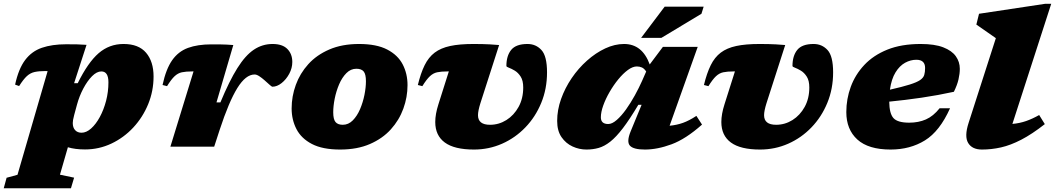

<svg xmlns="http://www.w3.org/2000/svg" viewBox="-60 -767 5518 1004"><path d="M327.5 162 311 217.5H-40.5L-25.5 162.5L31.5 147L189 -395Q185 -395.5 178.5 -395.5Q143.5 -395.5 121 -390.5Q98.5 -385.5 80.5 -369Q62.5 -352.5 40 -317L19 -324.5Q37 -407.5 71.5 -453.2Q106 -499 159.2 -517.2Q212.5 -535.5 286 -535.5Q321.5 -535.5 344 -535Q366.5 -534.5 392.5 -532.5L327.5 -332H346.5Q400 -440.5 455.8 -488.8Q511.5 -537 586 -537Q665 -537 704 -491Q743 -445 743 -367Q743 -291 714.8 -222.2Q686.5 -153.5 637 -100.2Q587.5 -47 522.5 -16.2Q457.5 14.5 384.5 14.5Q333 14.5 295 3L253.5 146.5ZM328 -166Q323.5 -149 322 -139.8Q320.5 -130.5 320.5 -123.5Q320.5 -100 332.8 -86.5Q345 -73 366.5 -73Q391.5 -73 416.5 -95.2Q441.5 -117.5 462 -155.2Q482.5 -193 494.8 -240Q507 -287 507 -336.5Q507 -393.5 470 -393.5Q446 -393.5 421.2 -368.5Q396.5 -343.5 375.5 -303.8Q354.5 -264 342.5 -219.5Z M952 -393.5H944.5Q912 -393.5 891 -389Q870 -384.5 852.8 -368.2Q835.5 -352 813.5 -316.5L790 -322.5Q808 -406 840.2 -452Q872.5 -498 923 -516.5Q973.5 -535 1045.5 -535Q1073.5 -535 1091.5 -534.8Q1109.5 -534.5 1125 -533.8Q1140.5 -533 1160 -531.5L1072 -231.5H1092.5Q1139 -343.5 1181 -410.5Q1223 -477.5 1267.5 -507.2Q1312 -537 1365.5 -537Q1417 -537 1442.8 -510.8Q1468.5 -484.5 1468.5 -443Q1468.5 -411 1452.5 -381.2Q1436.5 -351.5 1412.5 -332.5Q1388.5 -313.5 1364 -313.5Q1361 -313.5 1348.2 -325Q1335.5 -336.5 1322.5 -348Q1309.5 -359.5 1295.8 -368.5Q1282 -377.5 1271.5 -377.5Q1225 -377.5 1181 -306.5Q1137 -235.5 1088.5 -87.5L1060 0H831Z M1817.5 -537Q1909 -537 1964.8 -508Q2020.5 -479 2045.8 -430.2Q2071 -381.5 2071 -322Q2071 -259 2049.2 -199Q2027.5 -139 1984 -90.8Q1940.5 -42.5 1874.2 -13.8Q1808 15 1718.5 15Q1627 15 1571.2 -14Q1515.5 -43 1490.2 -92Q1465 -141 1465 -200Q1465 -263 1486.8 -323Q1508.5 -383 1552 -431.2Q1595.5 -479.5 1662 -508.2Q1728.5 -537 1817.5 -537ZM1732.5 -114.5Q1762 -114.5 1784.8 -137.5Q1807.5 -160.5 1822.8 -196.2Q1838 -232 1845.8 -271Q1853.5 -310 1853.5 -342Q1853.5 -379 1841.8 -393.2Q1830 -407.5 1803.5 -407.5Q1774 -407.5 1751.2 -384.5Q1728.5 -361.5 1713.2 -325.8Q1698 -290 1690.2 -251Q1682.5 -212 1682.5 -180Q1682.5 -143 1694.5 -128.8Q1706.5 -114.5 1732.5 -114.5Z M2800.5 -388.5Q2800.5 -302.5 2770.2 -229Q2740 -155.5 2687.2 -100.8Q2634.5 -46 2565.5 -15.5Q2496.5 15 2418.5 15Q2316 15 2266 -21.8Q2216 -58.5 2216 -129Q2216 -170 2232.5 -221.5L2287 -393.5H2279.5Q2247 -393.5 2226 -389Q2205 -384.5 2187.8 -368.2Q2170.5 -352 2148.5 -316.5L2125 -322.5Q2140 -384.5 2160.5 -426Q2181 -467.5 2213 -491.8Q2245 -516 2294 -526.5Q2343 -537 2415.5 -537Q2442.5 -537 2462 -536.5Q2481.5 -536 2501.5 -535Q2521.5 -534 2550 -531.5L2452 -227Q2439.5 -187 2439.5 -164.5Q2439.5 -114.5 2502.5 -114.5Q2548.5 -114.5 2588 -139.2Q2627.5 -164 2651.8 -208Q2676 -252 2676 -309.5Q2676 -345.5 2662.8 -366.2Q2649.5 -387 2632 -397.5Q2614.5 -408 2601.2 -412.8Q2588 -417.5 2588 -422Q2588 -475 2613 -506Q2638 -537 2698.5 -537Q2742.5 -537 2771.5 -505.2Q2800.5 -473.5 2800.5 -388.5Z M3238 -80.5 3295 -219H3278Q3233 -143.5 3197.5 -97Q3162 -50.5 3131.2 -26.2Q3100.5 -2 3070.5 6.5Q3040.5 15 3006.5 15Q2969 15 2934 -1Q2899 -17 2876.2 -50Q2853.5 -83 2853.5 -134.5Q2853.5 -192 2874 -249.5Q2894.5 -307 2929.5 -358.5Q2964.5 -410 3009.8 -450.2Q3055 -490.5 3104.8 -513.8Q3154.5 -537 3203.5 -537Q3298.5 -537 3337.5 -430L3406.5 -522H3588.5L3441.5 -109.5Q3479 -113 3511.2 -124.5Q3543.5 -136 3581.5 -161L3611 -115.5Q3526 -40 3451.8 -12.5Q3377.5 15 3312.5 15Q3252 15 3233.8 -5.5Q3215.5 -26 3238 -80.5ZM3082 -153.5Q3082 -118.5 3120.5 -118.5Q3141 -118.5 3165.2 -139.8Q3189.5 -161 3213.8 -195Q3238 -229 3259.8 -268.5Q3281.5 -308 3297.5 -344L3319 -393Q3308.5 -409 3296.5 -414.2Q3284.5 -419.5 3270 -419.5Q3248.5 -419.5 3223.2 -401Q3198 -382.5 3173.2 -352.2Q3148.5 -322 3127.8 -286.2Q3107 -250.5 3094.5 -215.5Q3082 -180.5 3082 -153.5ZM3292.5 -569 3415.5 -732H3619.5L3608 -695L3398.5 -569Z M4296.5 -388.5Q4296.5 -302.5 4266.2 -229Q4236 -155.5 4183.2 -100.8Q4130.5 -46 4061.5 -15.5Q3992.5 15 3914.5 15Q3812 15 3762 -21.8Q3712 -58.5 3712 -129Q3712 -170 3728.5 -221.5L3783 -393.5H3775.5Q3743 -393.5 3722 -389Q3701 -384.5 3683.8 -368.2Q3666.5 -352 3644.5 -316.5L3621 -322.5Q3636 -384.5 3656.5 -426Q3677 -467.5 3709 -491.8Q3741 -516 3790 -526.5Q3839 -537 3911.5 -537Q3938.5 -537 3958 -536.5Q3977.5 -536 3997.5 -535Q4017.5 -534 4046 -531.5L3948 -227Q3935.5 -187 3935.5 -164.5Q3935.5 -114.5 3998.5 -114.5Q4044.5 -114.5 4084 -139.2Q4123.5 -164 4147.8 -208Q4172 -252 4172 -309.5Q4172 -345.5 4158.8 -366.2Q4145.5 -387 4128 -397.5Q4110.5 -408 4097.2 -412.8Q4084 -417.5 4084 -422Q4084 -475 4109 -506Q4134 -537 4194.5 -537Q4238.5 -537 4267.5 -505.2Q4296.5 -473.5 4296.5 -388.5Z M4908 -201Q4854 -80.5 4776.5 -32.8Q4699 15 4597 15Q4481 15 4423.2 -37.5Q4365.5 -90 4365.5 -181Q4365.5 -249.5 4388.8 -313Q4412 -376.5 4459.5 -427.2Q4507 -478 4580.2 -507.5Q4653.5 -537 4754 -537Q4827.5 -537 4872.5 -519.5Q4917.5 -502 4938.2 -472.8Q4959 -443.5 4959 -407.5Q4959 -381.5 4952.2 -352Q4945.5 -322.5 4928 -287Q4846 -269 4759.2 -256.2Q4672.5 -243.5 4590 -235.5Q4590.5 -173.5 4612 -149.5Q4633.5 -125.5 4694.5 -125.5Q4743 -125.5 4781.8 -142.5Q4820.5 -159.5 4853.5 -201ZM4731.5 -454.5Q4701.5 -454.5 4672.8 -438.8Q4644 -423 4622.8 -388.5Q4601.5 -354 4593.5 -298Q4659.5 -313 4696.8 -324.8Q4734 -336.5 4751.2 -348.2Q4768.5 -360 4773 -375Q4777.5 -390 4777.5 -411.5Q4777.5 -454.5 4731.5 -454.5Z M5147.5 -567.5 5045.5 -638.5 5059.5 -695 5404.5 -747H5437L5234 -119Q5272.5 -122.5 5305.5 -134Q5338.5 -145.5 5374 -165.5L5403.5 -118Q5336.5 -65.5 5280.5 -36.5Q5224.5 -7.5 5174.5 3.8Q5124.5 15 5075 15Q5023.5 15 5002.8 -19.2Q4982 -53.5 5005 -124.5Z"/></svg>

Font: Newsreader 6pt ExtraBold
Style: Italic
Weight: 800
Italic angle: -17°
Designer: Hugues Gentile
Foundry: Production Type
Version: Version 1.003; ttfautohint (v1.8.3)